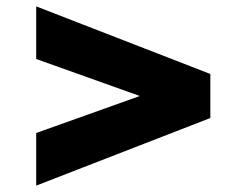

<svg xmlns="http://www.w3.org/2000/svg" viewBox="-20 -717 723 602"><path d="M93.5 -135V-300L418.5 -416L93.5 -532V-697L639.5 -485V-347Z"/></svg>

Font: Spartan Thin Black
Style: Regular
Weight: 900
Version: Version 1.004